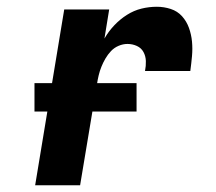

<svg xmlns="http://www.w3.org/2000/svg" viewBox="-20 -548 640 568"><path d="M84 0 170 -520H303L289 -434Q301 -455 318 -473Q335 -491 355.5 -504Q376 -517 398.5 -522.5Q421 -528 444 -528Q465 -528 485 -521.5Q505 -515 518.5 -500Q532 -485 539 -465.5Q546 -446 548 -425Q550 -404 548 -382Q546 -360 543 -338H409Q412 -353 411.5 -367.5Q411 -382 404.5 -394Q398 -406 385 -412Q372 -418 357 -418Q344 -418 331 -412.5Q318 -407 308.5 -397Q299 -387 292 -375Q285 -363 280 -350.5Q275 -338 272 -325.5Q269 -313 267 -300L217 0ZM82 -218V-302H384V-218Z"/></svg>

Font: Iosevka SS04 XBd Ex
Style: Italic
Weight: 800
Width: 7
Italic angle: -9°
Monospace: yes
Designer: Belleve Invis
Foundry: Belleve Invis
Version: Version 19.0.0; ttfautohint (v1.8.4)